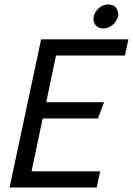

<svg xmlns="http://www.w3.org/2000/svg" viewBox="-20 -844 598 864"><path d="M165 -667H558L542 -594H232L188 -384H448L421 -311H172L122 -73H431L415 0H23ZM445 -716Q422 -716 409.5 -731.5Q397 -747 402 -770Q407 -793 426 -808.5Q445 -824 467 -824Q490 -824 502.5 -808.5Q515 -793 511 -770Q505 -747 486 -731.5Q467 -716 445 -716Z"/></svg>

Font: Epunda Sans
Style: Italic
Weight: 400
Italic angle: -12.0243°
Designer: Simon Atzbach
Foundry: typofactur
Version: Version 2.204; ttfautohint (v1.8.4.7-5d5b)